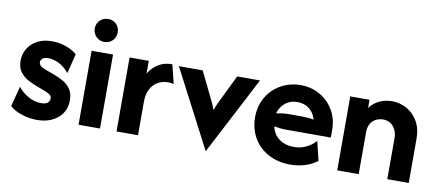

<svg xmlns="http://www.w3.org/2000/svg" viewBox="-60 -825 2432 1065"><g transform="rotate(10 1156.0 -292.5)"><path d="M182.6 13.9Q140.3 13.9 96.9 0Q53.5 -13.9 29.2 -37.5L59 -151.4Q79.2 -123.6 114.9 -102.8Q150.7 -81.9 188.9 -81.9Q214.6 -81.9 226 -91.7Q237.5 -101.4 237.5 -115.3Q237.5 -131.2 225.7 -138.5Q213.9 -145.8 201.4 -150.7L143.1 -172.9Q123.6 -180.6 98.6 -193.8Q73.6 -206.9 55.2 -231.2Q36.8 -255.6 36.8 -295.1Q36.8 -331.2 54.9 -361.8Q72.9 -392.4 107.3 -411.5Q141.7 -430.6 190.3 -430.6Q235.4 -430.6 274.7 -415.3Q313.9 -400 331.9 -381.2L304.2 -271.5Q288.2 -291.7 268.4 -305.9Q248.6 -320.1 227.4 -327.4Q206.2 -334.7 186.8 -334.7Q164.6 -334.7 154.2 -325.7Q143.8 -316.7 143.8 -304.9Q143.8 -295.8 151 -287.2Q158.3 -278.5 175.7 -271.5L229.9 -251.4Q253.5 -243.1 280.2 -229.2Q306.9 -215.3 325.7 -190.6Q344.4 -166 344.4 -122.9Q344.4 -82.6 324 -51.7Q303.5 -20.8 267 -3.5Q230.6 13.9 182.6 13.9Z M415.3 0V-416.7H536.1V0ZM475.7 -477.1Q457.6 -477.1 443.1 -485.8Q428.5 -494.4 419.8 -509Q411.1 -523.6 411.1 -541.7Q411.1 -560.4 419.8 -575Q428.5 -589.6 443.1 -597.9Q457.6 -606.2 475.7 -606.2Q494.4 -606.2 509 -597.9Q523.6 -589.6 531.9 -575Q540.3 -560.4 540.3 -541.7Q540.3 -523.6 531.9 -509Q523.6 -494.4 509 -485.8Q494.4 -477.1 475.7 -477.1Z M629.2 0V-416.7H737.5V-345.1Q759 -381.2 792 -401Q825 -420.8 869.4 -420.8L895.8 -313.9Q888.9 -316 881.2 -317Q873.6 -318.1 866 -318.1Q831.2 -318.1 805.2 -302.8Q779.2 -287.5 764.6 -258.7Q750 -229.9 750 -188.2V0Z M1134.7 20.8 906.9 -416.7H1041L1106.2 -282.6Q1115.3 -265.3 1122.9 -248.3Q1130.6 -231.2 1138.2 -209.7Q1145.8 -231.2 1153.5 -248.3Q1161.1 -265.3 1170.1 -282.6L1235.4 -416.7H1363.9L1136.1 20.8Z M1609 13.9Q1556.2 13.9 1512.8 -2.8Q1469.4 -19.4 1437.8 -49.7Q1406.2 -79.9 1389.2 -121.5Q1372.2 -163.2 1372.2 -212.5Q1372.2 -259.7 1388.9 -299.7Q1405.6 -339.6 1435.4 -368.8Q1465.3 -397.9 1504.9 -414.2Q1544.4 -430.6 1590.3 -430.6Q1652.1 -430.6 1700.7 -402.4Q1749.3 -374.3 1777.4 -325.7Q1805.6 -277.1 1805.6 -215.3V-172.9H1551.4Q1534 -172.9 1518.1 -175Q1502.1 -177.1 1486.1 -179.9Q1491.7 -152.1 1508.3 -130.9Q1525 -109.7 1551.4 -97.9Q1577.8 -86.1 1611.8 -86.1Q1651.4 -86.1 1683 -102.1Q1714.6 -118.1 1734.7 -141.7L1761.1 -33.3Q1729.9 -9.7 1690.6 2.1Q1651.4 13.9 1609 13.9ZM1483.3 -252.8Q1500 -256.2 1517 -258.3Q1534 -260.4 1551.4 -260.4H1625Q1644.4 -260.4 1661.8 -259Q1679.2 -257.6 1694.4 -254.2Q1687.5 -279.2 1672.9 -297.2Q1658.3 -315.3 1637.2 -325Q1616 -334.7 1588.9 -334.7Q1563.2 -334.7 1542 -324.7Q1520.8 -314.6 1505.9 -296.5Q1491 -278.5 1483.3 -252.8Z M1872.2 0V-416.7H1980.6V-370.8Q2002.8 -400 2035.4 -415.3Q2068.1 -430.6 2105.6 -430.6Q2150 -430.6 2188.5 -409.4Q2227.1 -388.2 2251 -347.6Q2275 -306.9 2275 -249.3V0H2154.2V-233.3Q2154.2 -268.1 2133.3 -295.1Q2112.5 -322.2 2073.6 -322.2Q2052.8 -322.2 2034.4 -312.8Q2016 -303.5 2004.5 -284.4Q1993.1 -265.3 1993.1 -234.7V0Z"/></g></svg>

Font: Afacad Flux
Style: Bold
Weight: 700
Designer: Kristian Moeller
Foundry: Dicotype
Version: Version 1.100